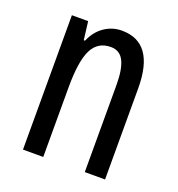

<svg xmlns="http://www.w3.org/2000/svg" viewBox="-105 -634 667 721"><g transform="rotate(20 228.0 -273.5)"><path d="M262 -547Q393 -547 393 -364V0H312V-348Q312 -411 296 -443Q280 -475 244 -475Q192 -475 169 -429Q146 -383 146 -279V0H65V-537H130L139 -464H144Q161 -504 192.5 -525.5Q224 -547 262 -547Z"/></g></svg>

Font: Noto Sans Malayalam ExtraCondensed
Style: Regular
Weight: 400
Width: 2
Designer: Jelle Bosma - Monotype Design Team
Foundry: Monotype Imaging Inc.
Version: Version 2.104; ttfautohint (v1.8.4.7-5d5b)